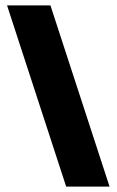

<svg xmlns="http://www.w3.org/2000/svg" viewBox="-20 -688 430 708"><path d="M384 0 166 -668H6L224 0Z"/></svg>

Font: Gantari Black
Style: Regular
Weight: 900
Designer: Anugrah Pasau
Foundry: Lafontype
Version: Version 1.000